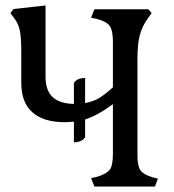

<svg xmlns="http://www.w3.org/2000/svg" viewBox="-20 -684 639 704"><path d="M559 -29 548 0H326L314 -31L337 -36Q372 -47 383 -62.5Q394 -78 394 -120V-302Q337 -260 292 -246V-181Q286 -171 274.5 -166.5Q263 -162 251 -162V-238Q229 -236 217 -236Q140 -236 99 -272Q58 -308 58 -380V-492Q58 -547 52.5 -573Q47 -599 30 -620L18 -636L30 -651L147 -664V-403Q147 -352 173 -328Q199 -304 251 -303V-380Q263 -398 292 -398V-306Q324 -312 346 -326Q368 -340 394 -364V-530Q394 -572 382.5 -588.5Q371 -605 337 -614L314 -619L326 -650H524L536 -636L524 -619Q502 -590 493 -556.5Q484 -523 484 -469V-114Q484 -75 495 -59.5Q506 -44 539 -34Z"/></svg>

Font: Kurale
Style: Regular
Weight: 400
Designer: Eduardo Rodriguez Tunni
Foundry: Eduardo Rodriguez Tunni
Version: Version 2.000